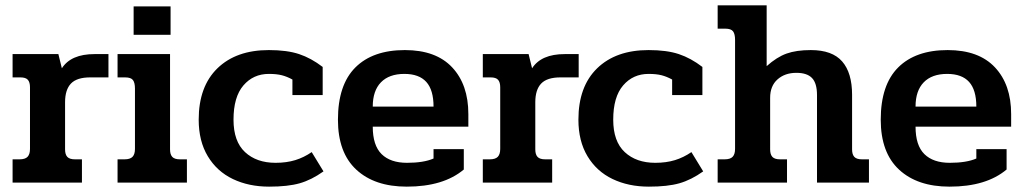

<svg xmlns="http://www.w3.org/2000/svg" viewBox="-20 -682 3823 717"><path d="M27 -87H53Q74 -87 83 -96.5Q92 -106 92 -126V-356Q92 -375 84 -384Q76 -393 56 -393H27V-480H198L211 -427Q245 -480 333 -480H385V-393H317Q267 -393 245 -370Q223 -347 223 -300V-124Q223 -105 231.5 -96Q240 -87 260 -87H286V0H27Z M479 -658H617V-552H479ZM419 -87H445Q466 -87 475 -96.5Q484 -106 484 -126V-351Q484 -373 476.5 -383Q469 -393 447 -393H419V-480H615V-124Q615 -105 623.5 -96Q632 -87 652 -87H678V0H419Z M722 -235Q722 -359 792 -427Q862 -495 984 -495Q1052 -495 1097 -480Q1142 -465 1185 -432V-327H1072V-385Q1052 -396 1032.5 -401Q1013 -406 984 -406Q926 -406 889 -363Q852 -320 852 -235Q852 -154 895 -114Q938 -74 1009 -74Q1050 -74 1082.5 -84Q1115 -94 1144 -114L1188 -42Q1143 -10 1099 2.5Q1055 15 985 15Q909 15 849.5 -13.5Q790 -42 756 -98.5Q722 -155 722 -235Z M1242 -235Q1242 -365 1307 -430Q1372 -495 1492 -495Q1608 -495 1668.5 -430.5Q1729 -366 1729 -256V-209H1372Q1372 -139 1405 -106.5Q1438 -74 1500 -74Q1562 -74 1599 -90V-125H1712V-49Q1636 15 1499 15Q1379 15 1310.5 -48.5Q1242 -112 1242 -235ZM1599 -284Q1599 -346 1572 -376Q1545 -406 1490 -406Q1433 -406 1402.5 -374.5Q1372 -343 1372 -284Z M1783 -87H1809Q1830 -87 1839 -96.5Q1848 -106 1848 -126V-356Q1848 -375 1840 -384Q1832 -393 1812 -393H1783V-480H1954L1967 -427Q2001 -480 2089 -480H2141V-393H2073Q2023 -393 2001 -370Q1979 -347 1979 -300V-124Q1979 -105 1987.5 -96Q1996 -87 2016 -87H2042V0H1783Z M2140 -235Q2140 -359 2210 -427Q2280 -495 2402 -495Q2470 -495 2515 -480Q2560 -465 2603 -432V-327H2490V-385Q2470 -396 2450.5 -401Q2431 -406 2402 -406Q2344 -406 2307 -363Q2270 -320 2270 -235Q2270 -154 2313 -114Q2356 -74 2427 -74Q2468 -74 2500.5 -84Q2533 -94 2562 -114L2606 -42Q2561 -10 2517 2.5Q2473 15 2403 15Q2327 15 2267.5 -13.5Q2208 -42 2174 -98.5Q2140 -155 2140 -235Z M2660 -87H2686Q2707 -87 2716 -96.5Q2725 -106 2725 -126V-533Q2725 -555 2717.5 -565Q2710 -575 2688 -575H2660V-662H2843V-435Q2881 -469 2917.5 -482Q2954 -495 3008 -495Q3088 -495 3125 -452.5Q3162 -410 3162 -328V-124Q3162 -105 3170.5 -96Q3179 -87 3199 -87H3225V0H3031V-327Q3031 -371 3012.5 -390.5Q2994 -410 2954 -410Q2911 -410 2883.5 -385.5Q2856 -361 2856 -317V-124Q2856 -105 2864.5 -96Q2873 -87 2893 -87H2919V0H2660Z M3269 -235Q3269 -365 3334 -430Q3399 -495 3519 -495Q3635 -495 3695.5 -430.5Q3756 -366 3756 -256V-209H3399Q3399 -139 3432 -106.5Q3465 -74 3527 -74Q3589 -74 3626 -90V-125H3739V-49Q3663 15 3526 15Q3406 15 3337.5 -48.5Q3269 -112 3269 -235ZM3626 -284Q3626 -346 3599 -376Q3572 -406 3517 -406Q3460 -406 3429.5 -374.5Q3399 -343 3399 -284Z"/></svg>

Font: Pridi Medium
Style: Regular
Weight: 500
Designer: Katatrad Team
Foundry: CadsonDemak
Version: Version 1.001